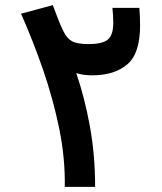

<svg xmlns="http://www.w3.org/2000/svg" viewBox="-20 -724 626 744"><path d="M231 0Q232.9 -110.8 209.5 -225.6Q186 -340.3 147 -453.4Q107.9 -566.4 61.5 -670.9L184.6 -704.1Q196.8 -671.9 203.6 -654.1Q210.4 -636.2 215.3 -625.2Q220.2 -614.3 226.1 -602.1Q239.7 -574.7 259.5 -564Q279.3 -553.2 323.2 -553.2Q377.4 -553.2 398.2 -571Q418.9 -588.9 418.9 -634.8Q418.9 -654.3 418 -666.3Q417 -678.2 415.5 -693.4H520Q521 -679.7 522 -661.4Q522.9 -643.1 522.9 -626Q522.9 -517.1 473.4 -474.6Q423.8 -432.1 336.4 -432.1Q301.8 -432.1 275.4 -440.9Q307.6 -347.7 328.1 -235.8Q348.6 -124 348.6 0Z"/></svg>

Font: Cascadia Mono PL SemiBold
Style: Regular
Weight: 600
Monospace: yes
Designer: Aaron Bell
Foundry: Saja Typeworks
Version: Version 2404.023; ttfautohint (v1.8.4)